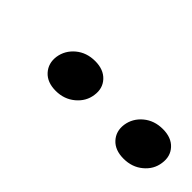

<svg xmlns="http://www.w3.org/2000/svg" viewBox="-2 -906 474 474"><g transform="rotate(45 235.0 -668.5)"><path d="M172.4 -728.5Q201.7 -728.5 217.8 -711.2Q233.9 -693.8 230 -668Q226.6 -642.6 205.6 -625Q184.6 -607.4 155.3 -607.4Q125.5 -607.4 109.6 -625Q93.8 -642.6 97.2 -668Q101.1 -693.8 121.8 -711.2Q142.6 -728.5 172.4 -728.5ZM409.2 -728Q439 -728 454.8 -710.7Q470.7 -693.4 466.8 -667.5Q463.4 -642.1 442.6 -624.8Q421.9 -607.4 392.1 -607.4Q362.3 -607.4 346.4 -624.8Q330.6 -642.1 334 -667.5Q337.9 -693.4 358.6 -710.7Q379.4 -728 409.2 -728Z"/></g></svg>

Font: Robert Sans ExtraBold
Style: Italic
Weight: 800
Italic angle: -8°
Designer: Christian Robertson (extended by Adam Twardoch)
Foundry: Google
Version: Version 12.135;April 2, 2019;FontCreator 11.5.0.2425 64-bit;